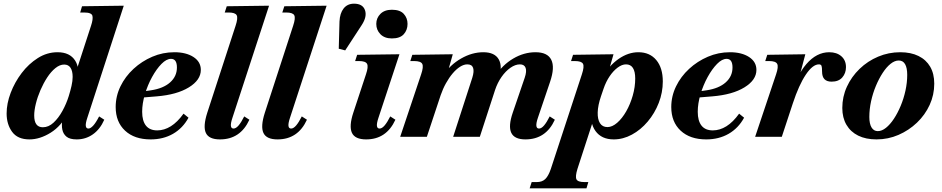

<svg xmlns="http://www.w3.org/2000/svg" viewBox="-20 -744 5121 1044"><path d="M140 14Q76 14 46 -27Q16 -68 16 -127Q16 -181 38 -239Q60 -297 98 -347Q136 -397 186 -428.5Q236 -460 293 -460Q360 -460 389 -414Q418 -368 395 -294H374L475 -604Q487 -640 482.5 -658Q478 -676 437 -676H416L426 -710L653 -713L455 -104Q435 -45 461 -45Q472 -45 486.5 -60.5Q501 -76 519 -111L547 -93Q524 -41 485 -13.5Q446 14 397 14Q360 14 342 -0.5Q324 -15 319 -39Q314 -63 319 -92Q324 -121 334 -150L351 -131Q314 -59 255.5 -22.5Q197 14 140 14ZM213 -52Q244 -52 271 -77Q298 -102 319.5 -141Q341 -180 354 -222Q363 -251 369 -277.5Q375 -304 375 -326Q375 -358 363.5 -375.5Q352 -393 329 -393Q305 -393 281 -373.5Q257 -354 236.5 -322.5Q216 -291 200 -254Q184 -217 175 -180.5Q166 -144 166 -116Q166 -52 213 -52Z M799 14Q711 14 660 -33.5Q609 -81 609 -162Q609 -221 635 -274.5Q661 -328 706 -369.5Q751 -411 808 -435.5Q865 -460 928 -460Q992 -460 1032 -434Q1072 -408 1072 -364Q1072 -309 1007 -269Q942 -229 832 -220L722 -211L725 -242L801 -253Q868 -263 905 -296Q942 -329 942 -377Q942 -424 910 -424Q885 -424 858 -396.5Q831 -369 807 -325.5Q783 -282 768 -231.5Q753 -181 753 -136Q753 -87 773.5 -61Q794 -35 835 -35Q873 -35 909 -57.5Q945 -80 978 -126L1005 -104Q974 -47 921 -16.5Q868 14 799 14Z M1176 14Q1116 14 1099.5 -21Q1083 -56 1107 -131L1261 -604Q1275 -646 1267 -661Q1259 -676 1223 -676H1202L1213 -710L1443 -713L1244 -104Q1224 -45 1250 -45Q1263 -45 1277.5 -62Q1292 -79 1308 -111L1336 -93Q1287 14 1176 14Z M1489 14Q1429 14 1412.5 -21Q1396 -56 1420 -131L1574 -604Q1588 -646 1580 -661Q1572 -676 1536 -676H1515L1526 -710L1756 -713L1557 -104Q1537 -45 1563 -45Q1576 -45 1590.5 -62Q1605 -79 1621 -111L1649 -93Q1600 14 1489 14Z M1822 -479 1826 -627Q1828 -672 1848.5 -698Q1869 -724 1905 -724Q1952 -724 1964.5 -689Q1977 -654 1947 -608L1857 -470Z M1971 14Q1910 14 1893.5 -22Q1877 -58 1901 -131L1970 -340Q1984 -381 1976 -396.5Q1968 -412 1932 -412H1911L1922 -446L2152 -449L2038 -104Q2018 -45 2044 -45Q2057 -45 2071.5 -62Q2086 -79 2102 -111L2130 -93Q2081 14 1971 14ZM2111 -535Q2071 -535 2048.5 -558Q2026 -581 2026 -614Q2026 -646 2048.5 -668.5Q2071 -691 2111 -691Q2155 -691 2175.5 -668.5Q2196 -646 2196 -614Q2196 -581 2175.5 -558Q2155 -535 2111 -535Z M2837 14Q2777 14 2760 -22Q2743 -58 2768 -131L2833 -321Q2845 -356 2838 -375Q2831 -394 2807 -394Q2782 -394 2755.5 -375.5Q2729 -357 2707 -325.5Q2685 -294 2672 -255L2589 0H2444L2548 -321Q2559 -356 2552.5 -375Q2546 -394 2521 -394Q2502 -394 2481.5 -381Q2461 -368 2441.5 -345Q2422 -322 2405 -291.5Q2388 -261 2376 -226L2301 0H2156L2270 -340Q2284 -381 2276 -396.5Q2268 -412 2232 -412H2211L2222 -446L2442 -449L2403 -311L2390 -335Q2428 -392 2487.5 -426Q2547 -460 2608 -460Q2670 -460 2692 -421Q2714 -382 2691 -313L2673 -330Q2712 -391 2770.5 -425.5Q2829 -460 2892 -460Q2957 -460 2977.5 -419Q2998 -378 2971 -299L2905 -104Q2895 -75 2896.5 -60Q2898 -45 2911 -45Q2924 -45 2938.5 -62Q2953 -79 2969 -111L2997 -93Q2948 14 2837 14Z M2860 280 2871 246H2899Q2928 246 2945 229.5Q2962 213 2975 175L3144 -340Q3158 -382 3150 -397Q3142 -412 3106 -412H3085L3096 -446L3316 -449L3286 -344L3253 -321Q3291 -387 3343.5 -423.5Q3396 -460 3451 -460Q3513 -460 3548.5 -417.5Q3584 -375 3584 -301Q3584 -241 3562 -184.5Q3540 -128 3502 -83Q3464 -38 3416 -12Q3368 14 3317 14Q3251 14 3218 -31.5Q3185 -77 3197 -152H3226L3120 174Q3107 216 3114.5 231Q3122 246 3158 246H3179L3169 280ZM3283 -53Q3309 -53 3336 -76.5Q3363 -100 3385 -138.5Q3407 -177 3420.5 -224Q3434 -271 3434 -317Q3434 -355 3421.5 -374.5Q3409 -394 3384 -394Q3362 -394 3338.5 -376.5Q3315 -359 3295 -329.5Q3275 -300 3262 -262L3248 -221Q3231 -171 3230 -133Q3229 -95 3242.5 -74Q3256 -53 3283 -53Z M3820 14Q3732 14 3681 -33.5Q3630 -81 3630 -162Q3630 -221 3656 -274.5Q3682 -328 3727 -369.5Q3772 -411 3829 -435.5Q3886 -460 3949 -460Q4013 -460 4053 -434Q4093 -408 4093 -364Q4093 -309 4028 -269Q3963 -229 3853 -220L3743 -211L3746 -242L3822 -253Q3889 -263 3926 -296Q3963 -329 3963 -377Q3963 -424 3931 -424Q3906 -424 3879 -396.5Q3852 -369 3828 -325.5Q3804 -282 3789 -231.5Q3774 -181 3774 -136Q3774 -87 3794.5 -61Q3815 -35 3856 -35Q3894 -35 3930 -57.5Q3966 -80 3999 -126L4026 -104Q3995 -47 3942 -16.5Q3889 14 3820 14Z M4086 0 4200 -340Q4214 -381 4206 -396.5Q4198 -412 4162 -412H4141L4152 -446L4359 -449L4309 -260L4283 -221Q4309 -331 4364.5 -395.5Q4420 -460 4489 -460Q4530 -460 4555 -438Q4580 -416 4580 -379Q4580 -346 4560 -323Q4540 -300 4502 -300Q4476 -300 4463 -313.5Q4450 -327 4450 -355Q4450 -378 4447 -386Q4444 -394 4433 -394Q4399 -394 4361.5 -338Q4324 -282 4291 -182L4231 0Z M4746 14Q4688 14 4646.5 -6.5Q4605 -27 4582.5 -65.5Q4560 -104 4560 -157Q4560 -218 4585 -272.5Q4610 -327 4654 -369.5Q4698 -412 4755 -436Q4812 -460 4875 -460Q4933 -460 4974.5 -439.5Q5016 -419 5038 -381Q5060 -343 5060 -289Q5060 -228 5035 -173.5Q5010 -119 4966 -77Q4922 -35 4865.5 -10.5Q4809 14 4746 14ZM4753 -31Q4775 -31 4797.5 -49Q4820 -67 4840.5 -98Q4861 -129 4877.5 -168.5Q4894 -208 4903.5 -251.5Q4913 -295 4913 -337Q4913 -375 4901.5 -395Q4890 -415 4867 -415Q4845 -415 4822.5 -397Q4800 -379 4779.5 -347.5Q4759 -316 4742.5 -276.5Q4726 -237 4716.5 -193.5Q4707 -150 4707 -108Q4707 -71 4719 -51Q4731 -31 4753 -31Z"/></svg>

Font: Baskervville
Style: Bold Italic
Weight: 700
Italic angle: -18°
Version: Version 1.100